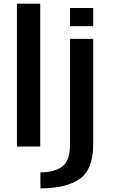

<svg xmlns="http://www.w3.org/2000/svg" viewBox="-20 -805 620 1055"><path d="M73 0H201V-785H73ZM202 230Q343.5 230 417.8 178.2Q492 126.5 492 -13V-591.5H364.5V-9Q364.5 78 322 110Q279.5 142 202 142ZM364.5 -761V-661H492V-761Z"/></svg>

Font: Anybody SemiExpanded Medium
Style: Regular
Weight: 500
Width: 6
Version: Version 1.113;gftools[0.9.25]